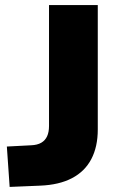

<svg xmlns="http://www.w3.org/2000/svg" viewBox="-20 -725 489 756"><path d="M18 11 7 -148 103 -153Q127 -154 142.5 -163Q158 -172 165.5 -188.5Q173 -205 173 -229V-705H365V-215Q365 -147 339.5 -98.5Q314 -50 263.5 -23.5Q213 3 138 6Z"/></svg>

Font: Nunito Sans 7pt Black
Style: Regular
Weight: 900
Designer: Vernon Adams
Foundry: Vernon Adams
Version: Version 3.101;gftools[0.9.27]